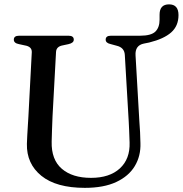

<svg xmlns="http://www.w3.org/2000/svg" viewBox="-20 -868 860 903"><path d="M585.5 -294.5 567 -610Q565 -644.5 528.5 -653L501 -660.5Q477 -665.5 477 -681.5Q477 -700 501.5 -700H638.5Q691 -700 710.8 -719.5Q730.5 -739 730.5 -775.5V-799Q730.5 -847.5 775 -847.5Q819.5 -847.5 819.5 -797Q819.5 -746 785 -715.5Q750.5 -685 681.5 -668L656.5 -663Q614.5 -654.5 617.5 -607.5L635.5 -296.5Q637.5 -270.5 638.8 -245.8Q640 -221 640.5 -194.5Q642.5 -134.5 614 -87Q585.5 -39.5 526.8 -12Q468 15.5 379 15.5Q244.5 15.5 174.5 -41.2Q104.5 -98 106.5 -191.5Q107 -206.5 108.2 -230.2Q109.5 -254 111 -278Q112.5 -302 113.5 -318.5L129.5 -622.5Q130.5 -649 96.5 -654.5L69 -660.5Q45 -665 45 -681.5Q45 -700 70 -700H302.5Q327 -700 327 -681.5Q327 -666 302.5 -660.5L274.5 -654.5Q244.5 -649 243.5 -623L227 -319.5Q225.5 -283.5 224.5 -254Q223.5 -224.5 223 -202Q221 -117 270.8 -74.2Q320.5 -31.5 408 -31.5Q495.5 -31.5 543.8 -76Q592 -120.5 589.5 -197.5Q588.5 -229.5 587.5 -252.2Q586.5 -275 585.5 -294.5Z"/></svg>

Font: Fraunces 9pt S000
Style: Regular
Weight: 400
Version: Version 1.000; ttfautohint (v1.8.3)